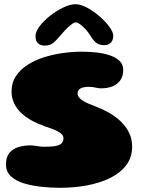

<svg xmlns="http://www.w3.org/2000/svg" viewBox="-20 -869 682 914"><path d="M266 25Q220.5 25 175 20Q129.5 15 92 3.2Q54.5 -8.5 31.5 -30.2Q8.5 -52 8.5 -86Q8.5 -121.5 25 -141.5Q41.5 -161.5 68.5 -169.2Q95.5 -177 126.5 -177Q132.5 -177 143.2 -175.5Q154 -174 166.2 -172.2Q178.5 -170.5 190 -170.5Q211.5 -170.5 228.5 -171.8Q245.5 -173 257.5 -177.5Q269.5 -182 275.8 -190Q282 -198 282 -210.5Q282 -220.5 275.5 -228.2Q269 -236 257.2 -242.5Q245.5 -249 229.5 -255Q213.5 -261 194.5 -267.5Q162 -278.5 133.2 -294Q104.5 -309.5 82.2 -330Q60 -350.5 47.5 -376.5Q35 -402.5 35 -433.5Q35 -475 55.5 -506.2Q76 -537.5 110.8 -560Q145.5 -582.5 189 -596.2Q232.5 -610 279.2 -616.5Q326 -623 369 -623Q406 -623 441 -619Q476 -615 504.5 -605Q533 -595 549.8 -578.5Q566.5 -562 566.5 -536Q566.5 -505 551.8 -485.5Q537 -466 513.5 -457.2Q490 -448.5 463 -448.5Q453 -448.5 444 -450.2Q435 -452 425.5 -453.8Q416 -455.5 402 -455.5Q391.5 -455.5 382 -454Q372.5 -452.5 365.2 -449Q358 -445.5 353.8 -439.8Q349.5 -434 349.5 -425Q349.5 -414 356.5 -405Q363.5 -396 376 -388.5Q388.5 -381 405.5 -373.8Q422.5 -366.5 443 -359Q471.5 -348 500.8 -331.2Q530 -314.5 554.5 -291.2Q579 -268 594 -238.2Q609 -208.5 609 -171Q609 -119.5 580.5 -82.2Q552 -45 503.2 -21.2Q454.5 2.5 393.2 13.8Q332 25 266 25ZM194 -652Q149 -652 149 -697.5Q149 -718 168.5 -744Q188 -770 218.2 -793.8Q248.5 -817.5 281.2 -833.2Q314 -849 340 -849Q363 -849 393.8 -832.8Q424.5 -816.5 453 -792Q481.5 -767.5 500.2 -742.2Q519 -717 519 -698.5Q519 -677.5 507.5 -665.8Q496 -654 476 -654Q450.5 -654 436.2 -666.8Q422 -679.5 409 -701Q401 -714.5 388 -728.8Q375 -743 362 -752.8Q349 -762.5 340.5 -762.5Q332.5 -762.5 318.8 -751.8Q305 -741 290.5 -725.8Q276 -710.5 265 -697.5Q249 -677.5 233.8 -664.8Q218.5 -652 194 -652Z"/></svg>

Font: Gluten Thin ExtraBold
Style: Regular
Weight: 800
Version: Version 1.300